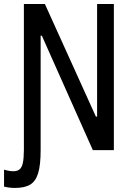

<svg xmlns="http://www.w3.org/2000/svg" viewBox="-34 -750 674 959"><path d="M40.7 188.7Q12.2 188.7 -13.8 182V97.3Q11.7 105.3 32 105.3Q53 105.3 64.2 95.5Q75.5 85.7 80.2 63.5Q85 41.3 85.3 0H169Q169 74.5 156.5 115.2Q144 155.8 116.5 172.2Q89 188.7 40.7 188.7ZM175 -571.7H169V0H85.3V-730H190.2L445 -167.5H451V-730H534.7V0H429.8Z"/></svg>

Font: Monaspace Neon Var ExtraLight
Style: Regular
Weight: 200
Designer: Riley Cran and the Lettermatic Team
Version: Version 1.200 (Monaspace Neon Var)